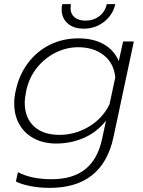

<svg xmlns="http://www.w3.org/2000/svg" viewBox="-20 -681 692 931"><path d="M279 -635Q279 -648 282 -661H324Q322 -647 322 -642Q322 -614 341 -597.5Q360 -581 394 -581Q434 -581 462 -603Q490 -625 498 -661H539Q528 -610 485.5 -576Q443 -542 386 -542Q336 -542 307.5 -568Q279 -594 279 -635ZM57 199 67 154Q132 188 230 188Q333 188 393.5 139.5Q454 91 475 -7L494 -96Q451 -41 388 -13Q325 15 252 15Q193 15 147 -8.5Q101 -32 75 -76Q49 -120 49 -179Q49 -211 56 -240Q72 -317 115.5 -375Q159 -433 222 -464Q285 -495 360 -495Q433 -495 483 -466.5Q533 -438 556 -385L577 -480H629L530 -15Q477 230 221 230Q172 230 128 221.5Q84 213 57 199ZM511 -175 539 -306Q532 -375 483 -413.5Q434 -452 359 -452Q302 -452 249 -425.5Q196 -399 158 -351Q120 -303 107 -240Q100 -205 100 -183Q100 -110 144.5 -68.5Q189 -27 268 -27Q344 -27 410.5 -66.5Q477 -106 511 -175Z"/></svg>

Font: Prompt ExtraLight
Style: Italic
Weight: 275
Italic angle: -12°
Designer: Katatrad Team
Foundry: CadsonDemak
Version: Version 1.000